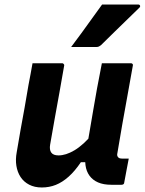

<svg xmlns="http://www.w3.org/2000/svg" viewBox="-20 -818 640 850"><path d="M124 -538Q157 -538 189.5 -538Q222 -538 255 -538Q258 -538 260 -536.5Q262 -535 263.5 -532.5Q265 -530 264 -527Q254 -468 243.5 -410.5Q233 -353 222.5 -294.5Q212 -236 202 -178Q198 -155 207 -142.5Q216 -130 239 -130Q255 -130 272.5 -135.5Q290 -141 309.5 -152.5Q329 -164 350.5 -183.5Q372 -203 395 -231L377 -100H338Q312 -61 284 -36Q256 -11 227 0.5Q198 12 165 12Q133 12 109 -0.5Q85 -13 71 -34.5Q57 -56 52.5 -84Q48 -112 54 -144Q62 -194 71 -243Q80 -292 89 -342Q98 -392 106 -441Q111 -466 115.5 -491Q120 -516 124 -538ZM431 -538Q452 -538 473.5 -538Q495 -538 516.5 -538Q538 -538 559 -538Q563 -538 565 -536.5Q567 -535 568 -533Q569 -531 568 -527Q557 -462 544.5 -396Q532 -330 521 -265.5Q510 -201 500 -142Q498 -134 499 -129.5Q500 -125 503 -122Q505 -119 509.5 -117.5Q514 -116 520 -116Q522 -116 523.5 -116Q525 -116 527.5 -116Q530 -116 531 -116H550Q545 -90 540 -63.5Q535 -37 530 -10Q530 -5 526.5 -2.5Q523 0 518 0Q514 0 506 0Q498 0 489 0Q480 0 473 0Q438 0 414 -10.5Q390 -21 376 -40.5Q362 -60 358.5 -86.5Q355 -113 361 -145Q369 -193 377 -238Q385 -283 392.5 -329Q400 -375 409.5 -426Q419 -477 431 -538ZM432 -798Q475 -798 513 -798Q551 -798 592 -798Q598 -798 600 -793Q602 -788 596 -783Q567 -755 540.5 -729Q514 -703 486.5 -676.5Q459 -650 427 -618Q423 -615 418.5 -612.5Q414 -610 408 -610Q379 -610 350 -610Q321 -610 295 -610Q318 -641 341 -672Q364 -703 386.5 -735Q409 -767 432 -798Z"/></svg>

Font: RecMonoLinear Nerd Font Mono
Style: Bold Italic
Weight: 700
Italic angle: -10°
Monospace: yes
Version: Version 1.085; ttfautohint (v1.8.4.7-5d5b);Nerd Fonts 3.2.1